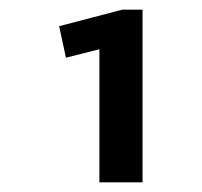

<svg xmlns="http://www.w3.org/2000/svg" viewBox="-20 -806 417 396"><path d="M274 -430H185V-730L211 -711L116 -687L102 -752L232 -786H274Z"/></svg>

Font: Pathway Extreme 72pt SemiBold
Style: Regular
Weight: 600
Designer: Eduardo Rodriguez Tunni
Foundry: Eduardo Rodriguez Tunni
Version: Version 1.001;gftools[0.9.26]